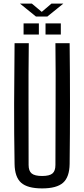

<svg xmlns="http://www.w3.org/2000/svg" viewBox="-20 -1040 468 1067"><path d="M214 7Q133 7 97.5 -24.5Q62 -56 61 -129Q58 -298 58.5 -464.5Q59 -631 61 -800H140Q138 -631 138.5 -461.5Q139 -292 139 -123Q139 -90 156 -76Q173 -62 214 -62Q255 -62 271.5 -76Q288 -90 288 -123Q288 -292 289 -461.5Q290 -631 288 -800H367Q369 -631 369 -464.5Q369 -298 367 -129Q366 -56 330.5 -24.5Q295 7 214 7ZM233 -848V-910H318V-848ZM111 -848V-910H196V-848ZM91 -1020H157L212 -974L266 -1020H332L243 -948H180Z"/></svg>

Font: Big Shoulders Text
Style: Regular
Weight: 400
Designer: Patric King
Foundry: XO Type Co
Version: Version 1.000; ttfautohint (v1.8.2)